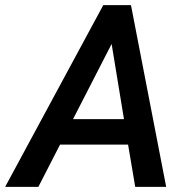

<svg xmlns="http://www.w3.org/2000/svg" viewBox="-65 -731 735 751"><path d="M463.9 0H585L447.3 -710.9H338.9L-44.9 0H85L169.9 -165.5H436ZM371.6 -559.1 419.9 -265.1H220.7Z"/></svg>

Font: Roboto Medium
Style: Italic
Weight: 500
Italic angle: -12°
Designer: Google
Version: Version 2.137; 2017